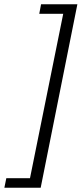

<svg xmlns="http://www.w3.org/2000/svg" viewBox="-69 -728 382 900"><path d="M-48.5 152 -39.4 107.2H71.6L227.3 -663.2H115L123.5 -708H293.7L121.7 152Z"/></svg>

Font: Source Sans 3
Style: Italic
Weight: 200
Italic angle: -11°
Designer: Paul D. Hunt
Foundry: Adobe
Version: Version 3.046;hotconv 1.0.118;makeotfexe 2.5.65603